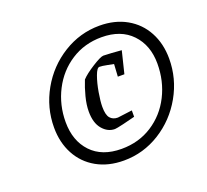

<svg xmlns="http://www.w3.org/2000/svg" viewBox="-117 -913 1039 963"><g transform="rotate(-20 402.0 -431.0)"><path d="M115 -367Q115 -473 167.5 -566Q220 -659 309.5 -714.5Q399 -770 503 -770Q585 -770 647 -735Q709 -700 742.5 -637.5Q776 -575 776 -495Q776 -389 723.5 -296Q671 -203 582 -147.5Q493 -92 389 -92Q306 -92 244 -127Q182 -162 148.5 -224.5Q115 -287 115 -367ZM712 -492Q712 -590 654 -651Q596 -712 493 -712Q402 -712 330.5 -666Q259 -620 219 -542Q179 -464 179 -373Q179 -273 236.5 -212Q294 -151 398 -151Q490 -151 561.5 -197Q633 -243 672.5 -321Q712 -399 712 -492ZM306 -383Q306 -419 317 -461.5Q328 -504 343 -541Q364 -564 410 -593Q456 -622 471 -622Q486 -622 513.5 -620Q541 -618 567 -616L538 -498H503L507 -564Q501 -565 474 -570.5Q447 -576 433 -576Q420 -576 407 -540.5Q394 -505 386 -458Q378 -411 378 -382Q378 -339 392.5 -322Q407 -305 433 -305L511 -315V-281Q486 -274 447 -265Q408 -256 400 -256Q362 -256 334 -289Q306 -322 306 -383Z"/></g></svg>

Font: Grenze
Style: Italic
Weight: 400
Italic angle: -10°
Designer: Renata Polastri
Foundry: Omnibus-Type
Version: Version 1.002; ttfautohint (v1.8)